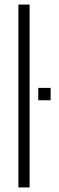

<svg xmlns="http://www.w3.org/2000/svg" viewBox="-20 -820 256 840"><path d="M60.5 0V-800H109.5V0ZM147.5 -381.5V-435.5H201.5V-381.5Z"/></svg>

Font: Big Shoulders Text Thin ExtraLight
Style: Regular
Weight: 250
Version: Version 2.002